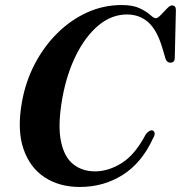

<svg xmlns="http://www.w3.org/2000/svg" viewBox="-20 -732 719 763"><path d="M587.5 -213Q593 -210.5 594.5 -203Q596 -195.5 588 -182Q543.5 -85 467.8 -37Q392 11 297 11Q216 11 157.2 -27.5Q98.5 -66 73 -141Q47.5 -216 67 -325.5Q81.5 -407.5 118.2 -477.8Q155 -548 208.5 -600.8Q262 -653.5 327 -682.8Q392 -712 463.5 -712Q508.5 -712 535.5 -699Q562.5 -686 577 -672.8Q591.5 -659.5 598.5 -659.5Q606.5 -659.5 618.8 -672.2Q631 -685 643.2 -697.8Q655.5 -710.5 663 -710.5Q679 -710.5 679 -692.5L674.5 -501Q674 -483 657 -483Q643.5 -482.5 637.5 -499.5L626.5 -537Q605 -611.5 569.8 -643Q534.5 -674.5 484.5 -674.5Q424 -674.5 372.2 -631.8Q320.5 -589 283 -514.2Q245.5 -439.5 228 -343.5Q209 -237 221.8 -172.8Q234.5 -108.5 270.5 -79.8Q306.5 -51 357.5 -51Q411 -51 464 -84.2Q517 -117.5 559.5 -198.5Q575.5 -218 587.5 -213Z"/></svg>

Font: Fraunces 72pt S000 SemiBold
Style: Italic
Weight: 600
Italic angle: -16°
Version: Version 1.000; ttfautohint (v1.8.3)